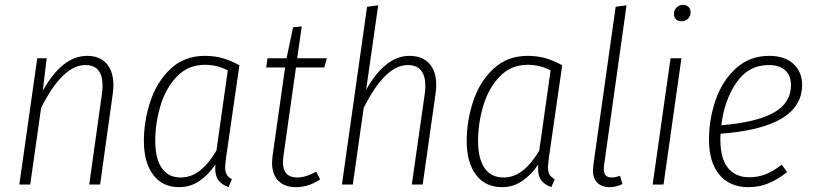

<svg xmlns="http://www.w3.org/2000/svg" viewBox="-20 -763 3364 794"><path d="M449 -410Q449 -393 446 -373L394 0H349L401 -371Q404 -392 404 -409Q404 -494 333 -494Q239 -494 150 -317L105 0H60L134 -522H173L157 -388Q238 -532 340 -532Q392 -532 420.5 -500Q449 -468 449 -410Z M970 -493 915 -112Q911 -80 911 -71Q911 -53 917.5 -41.5Q924 -30 939 -22L925 11Q898 1 884 -16.5Q870 -34 870 -68L871 -83Q842 -40 804.5 -14.5Q767 11 721 11Q652 11 613.5 -40Q575 -91 575 -180Q575 -262 601.5 -343Q628 -424 685 -478Q742 -532 827 -532Q868 -532 902 -522Q936 -512 970 -493ZM622 -180Q622 -107 649 -68Q676 -29 727 -29Q770 -29 806 -57Q842 -85 875 -140L922 -472Q878 -495 827 -495Q758 -495 711.5 -446.5Q665 -398 643.5 -325.5Q622 -253 622 -180Z M1152 -117Q1150 -99 1150 -93Q1150 -29 1209 -29Q1244 -29 1288 -53L1304 -21Q1256 11 1203 11Q1157 11 1131 -15.5Q1105 -42 1105 -91Q1105 -99 1107 -117L1159 -484H1081L1086 -522H1165L1192 -650L1228 -654L1209 -522H1332L1321 -484H1204Z M1784 -411Q1784 -394 1781 -374L1728 0H1683L1736 -371Q1739 -391 1739 -407Q1739 -494 1666 -494Q1573 -494 1484 -317L1439 0H1394L1498 -735L1544 -741L1494 -391Q1530 -457 1575.5 -494.5Q1621 -532 1673 -532Q1726 -532 1755 -500.5Q1784 -469 1784 -411Z M2305 -493 2250 -112Q2246 -80 2246 -71Q2246 -53 2252.5 -41.5Q2259 -30 2274 -22L2260 11Q2233 1 2219 -16.5Q2205 -34 2205 -68L2206 -83Q2177 -40 2139.5 -14.5Q2102 11 2056 11Q1987 11 1948.5 -40Q1910 -91 1910 -180Q1910 -262 1936.5 -343Q1963 -424 2020 -478Q2077 -532 2162 -532Q2203 -532 2237 -522Q2271 -512 2305 -493ZM1957 -180Q1957 -107 1984 -68Q2011 -29 2062 -29Q2105 -29 2141 -57Q2177 -85 2210 -140L2257 -472Q2213 -495 2162 -495Q2093 -495 2046.5 -446.5Q2000 -398 1978.5 -325.5Q1957 -253 1957 -180Z M2478 -79Q2477 -73 2477 -63Q2477 -29 2509 -29Q2520 -29 2530.5 -32Q2541 -35 2544 -36L2554 -2Q2528 11 2501 11Q2469 11 2450.5 -7Q2432 -25 2432 -60Q2432 -66 2434 -82L2526 -735L2571 -741Z M2798 -522 2724 0H2679L2753 -522ZM2767 -705Q2767 -721 2778 -732Q2789 -743 2805 -743Q2818 -743 2827 -734.5Q2836 -726 2836 -713Q2836 -697 2825.5 -686Q2815 -675 2798 -675Q2784 -675 2775.5 -683.5Q2767 -692 2767 -705Z M2960 -210Q2959 -202 2959 -187Q2959 -107 2990.5 -68.5Q3022 -30 3078 -30Q3116 -30 3147 -42.5Q3178 -55 3213 -82L3235 -51Q3195 -20 3157 -4.5Q3119 11 3075 11Q2998 11 2955 -40.5Q2912 -92 2912 -186Q2912 -270 2939.5 -349.5Q2967 -429 3023.5 -480.5Q3080 -532 3161 -532Q3225 -532 3261 -499Q3297 -466 3297 -412Q3297 -235 2960 -210ZM2963 -245Q3108 -257 3179.5 -297Q3251 -337 3251 -411Q3251 -449 3228 -471.5Q3205 -494 3159 -494Q3075 -494 3025 -421Q2975 -348 2963 -245Z"/></svg>

Font: Fira Sans Condensed ExtraLight
Style: Italic
Weight: 275
Width: 3
Italic angle: -8°
Designer: Carrois Corporate & Edenspiekermann AG
Foundry: Carrois Corporate GbR & Edenspiekermann AG
Version: Version 4.203